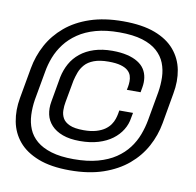

<svg xmlns="http://www.w3.org/2000/svg" viewBox="-78 -759 863 847"><g transform="rotate(10 354.0 -336.0)"><path d="M287.5 9Q373 9 437.5 -13.2Q502 -35.5 547 -73.5Q592 -111.5 619 -161.2Q646 -211 656 -267L680 -404Q690.5 -460.5 681 -510.2Q671.5 -560 639.2 -598.2Q607 -636.5 550 -658Q493 -679.5 407.5 -679.5Q323.5 -679.5 259.5 -658Q195.5 -636.5 150.5 -598.5Q105.5 -560.5 78.5 -510.8Q51.5 -461 41.5 -404.5L17 -267Q7 -211.5 16.5 -161.5Q26 -111.5 57.8 -73.5Q89.5 -35.5 146.5 -13.2Q203.5 9 287.5 9ZM296 -42.5Q237 -42.5 196 -55Q155 -67.5 129.8 -89Q104.5 -110.5 92.5 -139.5Q80.5 -168.5 79 -202.2Q77.5 -236 83 -271L106 -399.5Q111.5 -433 124.2 -466Q137 -499 159.2 -528.2Q181.5 -557.5 214.8 -580.2Q248 -603 293.8 -615.8Q339.5 -628.5 399.5 -628.5Q461 -628.5 502.5 -615.8Q544 -603 569 -580.5Q594 -558 605.5 -528.8Q617 -499.5 618 -466.2Q619 -433 613.5 -399L590.5 -269.5Q584.5 -236 572.2 -203.2Q560 -170.5 538.2 -141.5Q516.5 -112.5 483.5 -90.2Q450.5 -68 404.2 -55.2Q358 -42.5 296 -42.5ZM309.5 -126Q356 -126 392.2 -137Q428.5 -148 454.2 -167.2Q480 -186.5 495.5 -211.8Q511 -237 515 -265.5L519.5 -289H458L455.5 -274Q453.5 -263 449.2 -250Q445 -237 436 -224Q427 -211 411.8 -200.2Q396.5 -189.5 373.5 -182.8Q350.5 -176 317.5 -176Q277 -176 254.8 -186Q232.5 -196 223.8 -212Q215 -228 214.8 -247.2Q214.5 -266.5 218 -284.5L236 -383.5Q240.5 -402.5 247.5 -421.5Q254.5 -440.5 269 -457Q283.5 -473.5 309.2 -483.2Q335 -493 374.5 -493Q408 -493 429 -487Q450 -481 461.2 -471Q472.5 -461 476.5 -448.5Q480.5 -436 480.2 -423.2Q480 -410.5 478 -399.5L475 -384.5H536.5L540.5 -407Q544.5 -429.5 541.5 -450.2Q538.5 -471 527.8 -488Q517 -505 497.2 -517.2Q477.5 -529.5 449 -536.2Q420.5 -543 383 -543Q337.5 -543 301.8 -531.5Q266 -520 240 -499Q214 -478 198.5 -450Q183 -422 176 -389L156 -275Q150.5 -244 156.5 -217.2Q162.5 -190.5 181.5 -170Q200.5 -149.5 232.2 -137.8Q264 -126 309.5 -126Z"/></g></svg>

Font: Anybody SemiExpanded
Style: Italic
Weight: 400
Width: 6
Italic angle: -10°
Version: Version 1.113;gftools[0.9.25]